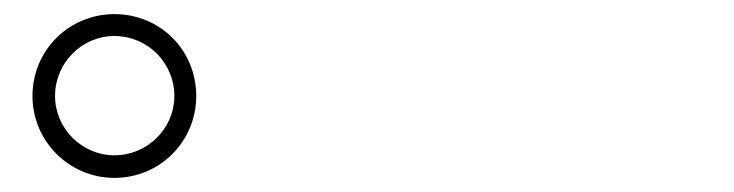

<svg xmlns="http://www.w3.org/2000/svg" viewBox="-20 -863 1040 272"><path d="M26 -727C26 -663 78 -611 142 -611C207 -611 258 -663 258 -727C258 -792 207 -843 142 -843C78 -843 26 -792 26 -727ZM58 -727C58 -774 96 -812 142 -812C189 -812 227 -774 227 -727C227 -681 189 -643 142 -643C96 -643 58 -681 58 -727Z"/></svg>

Font: Noto Serif HK Light
Style: Regular
Weight: 300
Designer: Ryoko NISHIZUKA 西塚涼子 (kana & ideographs); Frank Grießhammer (Latin, Greek & Cyrillic); Wenlong ZHANG 张文龙 (bopomofo); San
Foundry: Adobe
Version: Version 2.001;hotconv 1.1.0;makeotfexe 2.6.0